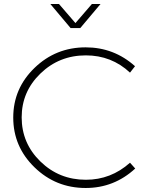

<svg xmlns="http://www.w3.org/2000/svg" viewBox="-20 -936 743 957"><path d="M332 -796 231 -916H274L356 -821L438 -916H481L380 -796ZM407 -700Q548 -700 653 -606L628 -574Q536 -660 408 -660Q275 -660 181.5 -569.5Q88 -479 88 -351Q88 -222 181.5 -131Q275 -40 408 -40Q533 -40 628 -125L654 -96Q549 1 407 1Q258 1 152 -102Q46 -205 46 -350Q46 -495 152 -597.5Q258 -700 407 -700Z"/></svg>

Font: Montserrat Ultra Light
Style: Regular
Weight: 200
Designer: Julieta Ulanovsky
Foundry: Julieta Ulanovsky
Version: Version 3.100;PS 003.100;hotconv 1.0.88;makeotf.lib2.5.64775